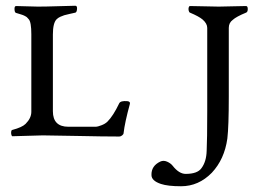

<svg xmlns="http://www.w3.org/2000/svg" viewBox="-20 -473 882 668"><path d="M701 -376Q701 -391 685 -405Q672 -416 641 -429Q638 -430 636.5 -436Q635 -442 636.5 -447Q638 -452 641 -452Q663 -452 692.5 -451Q722 -450 741 -450Q759 -450 787 -451Q815 -452 836 -452Q842 -452 842 -441.5Q842 -431 836 -429Q802 -415 790 -404Q776 -394 776 -376V-136Q776 -34 771 9Q761 81 717 128Q671 175 610 175Q564 175 540 167Q507 156 507 136Q506 104 538 89Q549 84 561.5 89.5Q574 95 581 104Q603 132 626 132Q667 132 681 112Q698 89 699 52Q701 13 701 -86ZM242 -429Q234 -427 222 -424.5Q210 -422 203.5 -420Q197 -418 189.5 -414.5Q182 -411 177 -406Q164 -393 164 -353V-86Q164 -32 218 -32H314Q319 -32 332.5 -37Q346 -42 354 -50Q374 -70 395 -114Q400 -123 423 -121Q427 -121 430 -118.5Q433 -116 432 -112Q414 -46 410 -10Q410 -6 405 -2Q400 2 395 2Q339 2 249.5 0Q160 -2 129 -2L23 1Q21 1 19.5 -4.5Q18 -10 19 -15.5Q20 -21 23 -21Q57 -30 69 -42Q89 -62 89 -84V-354Q89 -396 80 -406Q77 -409 75 -411.5Q73 -414 70 -415.5Q67 -417 65.5 -418Q64 -419 60 -420.5Q56 -422 54 -422.5Q52 -423 46 -425Q40 -427 36 -428Q31 -429 30.5 -440.5Q30 -452 36 -452Q50 -452 73.5 -451Q97 -450 112 -450Q138 -450 185.5 -451.5Q233 -453 242 -453Q249 -453 248 -441.5Q247 -430 242 -429Z"/></svg>

Font: EB Garamond 12 All SC
Style: AllSC
Weight: 400
Version: Version 0.016 ; ttfautohint (v0.97) -l 8 -r 50 -G 200 -x 0 -